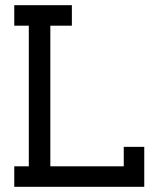

<svg xmlns="http://www.w3.org/2000/svg" viewBox="-20 -720 611 740"><path d="M536 0H35V-79H91V-621H35V-700H257V-621H174V-79H457V-154H536Z"/></svg>

Font: Josefin Slab
Style: Bold
Weight: 700
Designer: Santiago Orozco
Foundry: Typemade
Version: Version 2.000